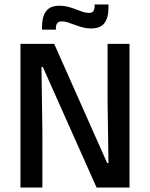

<svg xmlns="http://www.w3.org/2000/svg" viewBox="-20 -834 667 854"><path d="M71 -639H221L456.5 -109H462.5L458.5 -385V-639H556V0H409.5L170.5 -536H164.5L168.5 -248.5V0H71ZM385 -707.5Q366 -707.5 348 -712.2Q330 -717 313.5 -723.2Q297 -729.5 282.2 -734.2Q267.5 -739 254.5 -739Q240.5 -739 234.5 -730.8Q228.5 -722.5 228.5 -706.5V-702H167V-717Q167 -759.5 184.8 -784Q202.5 -808.5 245 -808.5Q264.5 -808.5 282.8 -803.8Q301 -799 317.2 -792.5Q333.5 -786 348.2 -781.2Q363 -776.5 375.5 -776.5Q390 -776.5 395.5 -784.8Q401 -793 401 -809.5V-814H462.5V-798.5Q462.5 -756 444.8 -731.8Q427 -707.5 385 -707.5Z"/></svg>

Font: Anek Devanagari Medium
Style: Regular
Weight: 500
Designer: Kailash Malviya (Devanagari) & Yesha Goshar (Latin)
Foundry: Ek Type
Version: Version 1.003